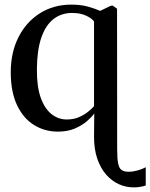

<svg xmlns="http://www.w3.org/2000/svg" viewBox="-20 -558 650 830"><path d="M558 252Q523.5 252 492.8 237.8Q462 223.5 438 195.8Q414 168 400.2 127.2Q386.5 86.5 386.5 33.5L387.5 -67.5Q376.5 -52 355 -33.5Q333.5 -15 302.5 -2Q271.5 11 230.5 11Q173 11 126.8 -17.8Q80.5 -46.5 53.5 -103.8Q26.5 -161 26.5 -245.5Q26.5 -331.5 60 -397.5Q93.5 -463.5 152.8 -500.8Q212 -538 288.5 -538Q328.5 -538 358.8 -529.8Q389 -521.5 413 -511L460 -533.5H467.5L486 -520.5L486.5 86Q486.5 126 490.5 147.5Q494.5 169 505.5 176.8Q516.5 184.5 536.5 184.5Q554 184.5 574.8 178.8Q595.5 173 610 165V244Q604 246 596 247.8Q588 249.5 578.8 250.8Q569.5 252 558 252ZM268 -41.5Q297.5 -41.5 320.5 -51.2Q343.5 -61 360.2 -74.5Q377 -88 386.5 -99V-465Q377.5 -478.5 352.5 -490.2Q327.5 -502 292 -502Q244.5 -502 210.5 -475Q176.5 -448 158.2 -394Q140 -340 139.5 -258.5Q139 -183 156.2 -135.2Q173.5 -87.5 203 -64.5Q232.5 -41.5 268 -41.5Z"/></svg>

Font: Merriweather 96pt
Style: Regular
Weight: 400
Version: Version 2.100